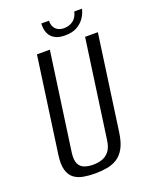

<svg xmlns="http://www.w3.org/2000/svg" viewBox="-138 -791 689 878"><g transform="rotate(-20 206.5 -352.5)"><path d="M170.7 12Q140 12 113.8 7.2Q87.6 2.4 69.1 -11.7Q50.6 -25.9 42.8 -53.4Q34.9 -80.9 41.5 -126.7L106.5 -591H169.3L102.3 -113.6Q97.8 -78.4 107 -60Q116.2 -41.6 135 -35.2Q153.8 -28.7 175.9 -28.7Q198.7 -28.7 219 -35.2Q239.4 -41.6 254.3 -60Q269.2 -78.4 273.8 -113.6L340.8 -591H402.9L337.9 -127Q331.4 -81.2 316.4 -53.5Q301.3 -25.9 279.1 -11.7Q256.8 2.4 229.1 7.2Q201.4 12 170.7 12ZM258.4 -628.2Q229.8 -628.2 212.1 -637Q194.5 -645.9 185.9 -659.7Q177.3 -673.5 174.8 -688.8Q172.2 -704.1 173.5 -716.9H210.6Q210.5 -689 225.3 -675Q240.2 -661 264 -661Q289.5 -661 308.4 -674.5Q327.2 -688 334.1 -716.9H371.5Q367.5 -696.9 354.2 -676.3Q340.9 -655.7 317.7 -641.9Q294.4 -628.2 258.4 -628.2Z"/></g></svg>

Font: Alumni Sans Thin
Style: Italic
Weight: 100
Italic angle: -8°
Designer: Robert E. Leuschke
Foundry: Robert E. Leuschke
Version: Version 1.016